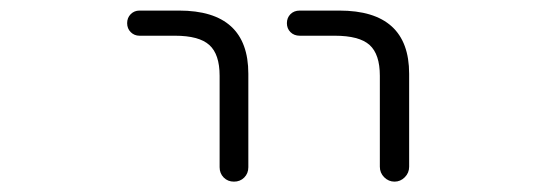

<svg xmlns="http://www.w3.org/2000/svg" viewBox="-20 -565 1040 365"><path d="M245.1 -497.1Q235.4 -497.1 228.5 -503.9Q221.7 -510.7 221.7 -521Q221.7 -531.2 228.5 -538.1Q235.4 -544.9 245.1 -544.9H320.3Q452.1 -544.9 452.1 -424.8V-247.1Q452.1 -235.4 444.3 -227.5Q436.5 -219.7 424.8 -219.7Q413.1 -219.7 405.3 -227.5Q397.5 -235.4 397.5 -247.1V-420.9Q397.5 -461.9 377.9 -479.5Q358.4 -497.1 312.5 -497.1ZM549.8 -497.1Q539.1 -497.1 532.2 -503.9Q525.4 -510.7 525.4 -521Q525.4 -531.2 532.2 -538.1Q539.1 -544.9 549.8 -544.9H625Q757.8 -544.9 757.8 -424.8V-248Q757.8 -236.3 749.5 -228Q741.2 -219.7 730 -219.7Q718.8 -219.7 710.4 -228Q702.1 -236.3 702.1 -248V-420.9Q702.1 -461.9 682.6 -479.5Q663.1 -497.1 616.2 -497.1Z"/></svg>

Font: Rounded-X Mgen+ 2m light
Style: Regular
Weight: 200
Designer: [Source Han Sans]
Ryoko NISHIZUKA  (kana & ideographs); Paul D. Hunt (Latin, Greek & Cyrillic); Wenlong ZHANG  (bopomofo
Version: Version 1.059.20150602